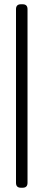

<svg xmlns="http://www.w3.org/2000/svg" viewBox="-20 -790 204 900"><path d="M55 67V-747Q55 -770 78 -770H86Q109 -770 109 -747V67Q109 90 86 90H78Q55 90 55 67Z"/></svg>

Font: Mitr ExtraLight
Style: Regular
Weight: 250
Designer: Thanarat Vachiruckul
Foundry: Cadson Demak Co.,Ltd.
Version: Version 1.000